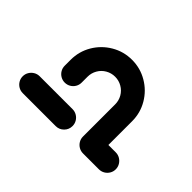

<svg xmlns="http://www.w3.org/2000/svg" viewBox="-144 -641 764 764"><g transform="rotate(-45 238.5 -259.0)"><path d="M87.4 2.6Q74.4 2.6 63.5 -3.9Q52.6 -10.4 46.3 -21.3Q40 -32.2 40 -45.2V-134.1Q40 -147 46.3 -158Q52.6 -168.9 63.5 -175.4Q74.4 -181.9 87.4 -181.9Q100.4 -181.9 111.3 -175.4Q122.2 -168.9 128.7 -158Q135.2 -147 135.2 -134.1V-45.2Q135.2 -32.2 128.7 -21.3Q122.2 -10.4 111.3 -3.9Q100.4 2.6 87.4 2.6ZM87.4 -521.1Q100.4 -521.1 111.3 -514.6Q122.2 -508.1 128.7 -497.2Q135.2 -486.3 135.2 -473.3V-288.1Q135.2 -275.2 128.7 -264.3Q122.2 -253.3 111.3 -247Q100.4 -240.7 87.4 -240.7Q67.8 -240.7 53.9 -254.6Q40 -268.5 40 -288.1V-473.3Q40 -486.3 46.3 -497.2Q52.6 -508.1 63.5 -514.6Q74.4 -521.1 87.4 -521.1ZM40 -134.4Q40 -147 46.3 -158Q52.6 -168.9 63.5 -175.4Q74.4 -181.9 87.4 -181.9H268.5Q289.6 -181.9 307.6 -192.2Q325.6 -202.6 335.9 -220.6Q346.3 -238.5 346.3 -259.6Q346.3 -280.7 335.9 -298.7Q325.6 -316.7 307.6 -327Q289.6 -337.4 268.5 -337.4H235.2Q222.2 -337.4 211.3 -343.9Q200.4 -350.4 194.1 -361.3Q187.8 -372.2 187.8 -385.2Q187.8 -397.8 194.1 -408.7Q200.4 -419.6 211.3 -426.1Q222.2 -432.6 235.2 -432.6H268.5Q315.6 -432.6 355.2 -409.3Q394.8 -385.9 418.1 -346.3Q441.5 -306.7 441.5 -259.6Q441.5 -212.6 418.1 -173Q394.8 -133.3 355.2 -110Q315.6 -86.7 268.5 -86.7H87.4Q74.4 -86.7 63.5 -93.1Q52.6 -99.6 46.3 -110.6Q40 -121.5 40 -134.4Z"/></g></svg>

Font: 26F Galaxy Sans Extra Bold
Style: Regular
Weight: 800
Designer: C₂₉H₂₅N₃O₅
Version: Version 1.100